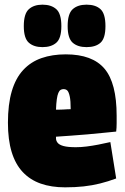

<svg xmlns="http://www.w3.org/2000/svg" viewBox="-20 -793 537 823"><path d="M259 10Q200 10 154.5 -6Q109 -22 77.5 -55.5Q46 -89 30 -141.5Q14 -194 14 -267Q14 -346 30.5 -402Q47 -458 79.5 -493Q112 -528 158 -544Q204 -560 262 -560Q376 -560 428 -498.5Q480 -437 480 -297Q480 -285 480 -265Q480 -245 478 -229Q455 -227 422.5 -223.5Q390 -220 354.5 -217Q319 -214 284 -211.5Q249 -209 220 -207Q220 -206 220 -204Q220 -202 220 -200Q220 -190 227 -181Q234 -172 252.5 -167Q271 -162 305 -162Q327 -162 351 -165Q375 -168 401 -173Q427 -178 453 -184L478 -28Q443 -15 409 -6.5Q375 2 338.5 6Q302 10 259 10ZM220 -323Q227 -323 234.5 -323Q242 -323 250.5 -323.5Q259 -324 267.5 -324.5Q276 -325 283 -325Q283 -361 279 -379.5Q275 -398 269 -404.5Q263 -411 252 -411Q245 -411 239.5 -407.5Q234 -404 230 -394.5Q226 -385 223.5 -367.5Q221 -350 220 -323ZM351 -591Q313 -591 291.5 -610Q270 -629 270 -681Q270 -734 291.5 -753.5Q313 -773 351 -773Q390 -773 411 -753.5Q432 -734 432 -681Q432 -629 411 -610Q390 -591 351 -591ZM162 -591Q125 -591 103.5 -610Q82 -629 82 -681Q82 -734 103.5 -753.5Q125 -773 162 -773Q200 -773 221.5 -753.5Q243 -734 243 -681Q243 -629 221.5 -610Q200 -591 162 -591Z"/></svg>

Font: Georama SemiCondensed Black
Style: Regular
Weight: 900
Width: 4
Designer: Jean-Baptiste Levee
Foundry: Production Type
Version: Version 1.001